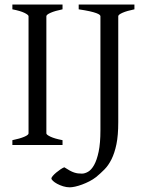

<svg xmlns="http://www.w3.org/2000/svg" viewBox="-20 -635 643 841"><path d="M34.2 0V-21Q67.4 -27.8 86.2 -35.9Q105 -43.9 105 -50.8V-564Q105 -569.8 87.2 -578.6Q69.3 -587.4 34.2 -594.2V-615.2H253.9V-594.2Q220.7 -587.4 201.9 -579.1Q183.1 -570.8 183.1 -564V-50.8Q183.1 -44.9 200.9 -36.4Q218.8 -27.8 253.9 -21V0ZM568.8 -594.2Q535.6 -587.4 516.8 -579.1Q498 -570.8 498 -564V-100.1Q498 -42 490 -3.2Q481.9 35.6 468.5 62.5Q455.1 89.4 437.5 107.2Q419.9 125 400.9 140.6Q387.7 150.9 371.6 159.2Q355.5 167.5 339.6 173.3Q323.7 179.2 309.3 182.4Q294.9 185.5 285.6 185.5Q271 185.5 256.3 180.9Q241.7 176.3 230.5 170.2Q219.2 164.1 212.2 157.5Q205.1 150.9 205.1 146.5Q205.1 142.6 211.4 135.3Q217.8 127.9 226.6 120.6Q235.4 113.3 245.1 106.7Q254.9 100.1 261.7 97.7Q275.4 106.4 285.6 112.1Q295.9 117.7 304.7 120.6Q313.5 123.5 321.5 124.5Q329.6 125.5 338.9 125.5Q351.6 125.5 366 117.2Q380.4 108.9 392.3 87.6Q404.3 66.4 412.1 29.3Q419.9 -7.8 419.9 -64.9V-564Q419.9 -566.9 416 -570.3Q412.1 -573.7 401.6 -577.6Q391.1 -581.5 372.6 -585.7Q354 -589.8 324.7 -594.2V-615.2H568.8Z"/></svg>

Font: Akkhara
Style: Regular
Weight: 400
Designer: J. Victor Gaultney
Version: Version 1.00 June 13, 2006, initial release